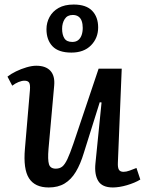

<svg xmlns="http://www.w3.org/2000/svg" viewBox="-20 -813 646 847"><path d="M13 -475Q28 -487 50.5 -498Q73 -509 97 -516Q121 -523 140 -523Q182 -523 202.5 -500.5Q223 -478 219 -435L194 -156Q190 -108 196 -88.5Q202 -69 226 -69Q243 -69 254.5 -78Q266 -87 277.5 -111.5Q289 -136 304 -180L415 -510H517L500 -95Q499 -74 504.5 -64.5Q510 -55 525 -55Q537 -55 552 -60.5Q567 -66 582 -72L599 -21Q588 -14 572.5 -7.5Q557 -1 540 4Q523 9 507 11.5Q491 14 478 14Q431 14 413.5 -14.5Q396 -43 401 -92L428 -361L420 -362L350 -139Q335 -89 314.5 -55Q294 -21 265 -3.5Q236 14 195 14Q134 14 108 -26.5Q82 -67 90 -157L112 -415Q114 -440 108.5 -448.5Q103 -457 88 -457Q76 -457 61.5 -451Q47 -445 34 -435ZM295 -581Q238 -581 211.5 -609Q185 -637 185 -684Q185 -713 198.5 -738Q212 -763 238.5 -778Q265 -793 305 -793Q360 -793 386.5 -765.5Q413 -738 413 -692Q413 -645 381.5 -613Q350 -581 295 -581ZM299 -628Q315 -628 325 -636Q335 -644 340 -658Q345 -672 345 -690Q345 -707 340.5 -720Q336 -733 326 -740Q316 -747 301 -747Q277 -747 265.5 -729Q254 -711 254 -686Q254 -660 264 -644Q274 -628 299 -628Z"/></svg>

Font: Literata 18pt Medium
Style: Italic
Weight: 500
Italic angle: -2°
Designer: Latin by Veronika Burian and Jose Scaglione. Greek by Irene Vlachou. Cyrillic by Vera Evstafieva
Foundry: TypeTogether
Version: Version 3.103;gftools[0.9.29]